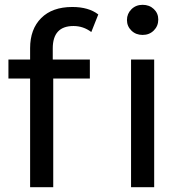

<svg xmlns="http://www.w3.org/2000/svg" viewBox="-20 -777 752 797"><path d="M637 -696Q637 -669 618.5 -650.5Q600 -632 572 -632Q544 -632 525.5 -650Q507 -668 507 -694Q507 -720 525.5 -738.5Q544 -757 572 -757Q600 -757 618.5 -739.5Q637 -722 637 -696ZM105 -577Q105 -656 151 -702Q197 -748 280 -748Q348 -748 388 -717L359 -644Q326 -669 285 -669Q199 -669 199 -576V-530H353V-451H201V0H105V-451H15V-530H105ZM524 0V-530H620V0Z"/></svg>

Font: Montserrat
Style: Regular
Weight: 500
Designer: Julieta Ulanovsky
Foundry: Julieta Ulanovsky
Version: Version 7.200;PS 007.200;hotconv 1.0.88;makeotf.lib2.5.64775